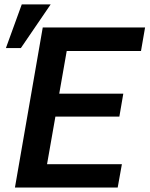

<svg xmlns="http://www.w3.org/2000/svg" viewBox="-20 -833 665 853"><path d="M510.3 -314.9 527.8 -417H243.2L276.4 -606.4H606.4L624.5 -710.9H169.9L46.4 0H502.9L521.5 -103.5H189L226.1 -314.9ZM76.7 -813.5 6.3 -619.6H72.8L205.1 -813.5Z"/></svg>

Font: Roboto Mono SemiBold
Style: Italic
Weight: 600
Italic angle: -10°
Monospace: yes
Designer: Google
Version: Version 3.000